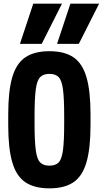

<svg xmlns="http://www.w3.org/2000/svg" viewBox="-20 -1020 562 1050"><path d="M411 -780H292L365 -1000H522ZM208 -780H89L162 -1000H319ZM250 10Q168 10 118.5 -23.5Q69 -57 47 -133Q25 -209 25 -335V-395Q25 -522 47 -597.5Q69 -673 118.5 -706.5Q168 -740 250 -740Q333 -740 382 -706.5Q431 -673 453 -597.5Q475 -522 475 -395V-335Q475 -209 453 -133Q431 -57 382 -23.5Q333 10 250 10ZM250 -114Q284 -114 301 -132Q318 -150 324.5 -199.5Q331 -249 331 -345V-385Q331 -481 324.5 -530.5Q318 -580 301 -598Q284 -616 250 -616Q217 -616 199.5 -598Q182 -580 175.5 -530.5Q169 -481 169 -385V-345Q169 -249 175.5 -199.5Q182 -150 199.5 -132Q217 -114 250 -114Z"/></svg>

Font: M PLUS 1 Code
Style: Bold
Weight: 700
Designer: Coji Morishita
Foundry: UNDERFOREST DESIGN
Version: Version 1.002